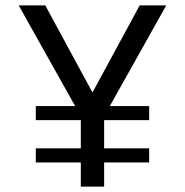

<svg xmlns="http://www.w3.org/2000/svg" viewBox="-20 -688 682 708"><path d="M278 0V-89H112V-141H278V-245H112V-297H257L49 -668H147L321 -347L495 -668H593L385 -297H530V-245H364V-141H530V-89H364V0Z"/></svg>

Font: Celebes
Style: Regular
Weight: 400
Designer: Anugrah Pasau
Foundry: Lafontype
Version: Version 1.000; ttfautohint (v1.8.4)